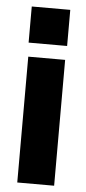

<svg xmlns="http://www.w3.org/2000/svg" viewBox="-52 -730 341 760"><g transform="rotate(5 119.0 -349.5)"><path d="M43 -699H196V-555.5H43ZM46.5 -500H193V0H46.5Z"/></g></svg>

Font: Overused Grotesk
Style: Bold
Weight: 710
Version: Version 0.004